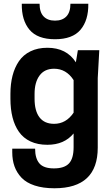

<svg xmlns="http://www.w3.org/2000/svg" viewBox="-20 -800 603 1033"><path d="M376 -7.8V-82Q325.7 -21 234.9 -21Q182.6 -21 144 -39.1Q105.5 -57.1 82 -90.6Q58.6 -124 47.4 -168.5Q36.1 -212.9 36.1 -269V-294.9Q36.1 -348.6 47.4 -392.6Q58.6 -436.5 81.8 -470.7Q105 -504.9 144 -523.9Q183.1 -543 234.9 -543Q337.9 -543 388.2 -464.8L398.9 -529.8H514.2L505.9 -379.9V-5.9Q505.9 212.9 272.9 212.9Q211.4 212.9 166.3 198Q121.1 183.1 95.5 155.8Q69.8 128.4 57.9 94.7Q45.9 61 45.9 19V0H168.9Q168.9 52.2 191.9 79.1Q214.8 106 270 106Q326.2 106 351.1 79.3Q376 52.7 376 -7.8ZM376 -369.1Q336.4 -430.2 271 -430.2Q219.7 -430.2 192.9 -393.8Q166 -357.4 166 -294.9V-269Q166 -203.1 192.6 -168.5Q219.2 -133.8 271 -133.8Q335.4 -133.8 376 -193.8ZM97.2 -779.8H192.9Q192.9 -734.4 214.6 -711.7Q236.3 -689 275.9 -689Q315.4 -689 337.2 -711.7Q358.9 -734.4 358.9 -779.8H455.1Q456.5 -691.4 413.3 -640.1Q370.1 -588.9 275.9 -588.9Q181.6 -588.9 138.7 -640.1Q95.7 -691.4 97.2 -779.8Z"/></svg>

Font: Cooper Hewitt
Style: Semibold
Weight: 709
Designer: Village Type and Design LLC
Foundry: Cooper Hewitt Smithsonian Design Museum
Version: 1.000